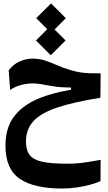

<svg xmlns="http://www.w3.org/2000/svg" viewBox="-20 -773 626 1115"><path d="M340.8 321.8Q176.3 321.8 94 264.9Q11.7 208 11.7 72.8Q11.7 -35.6 66.9 -103.3Q122.1 -170.9 222.4 -208Q322.8 -245.1 457 -261.7L458.5 -239.3L392.6 -243.2V-264.6Q367.2 -265.1 338.9 -266.4Q310.5 -267.6 268.1 -275.4Q236.3 -281.2 214.1 -284.9Q191.9 -288.6 168.9 -288.6Q134.8 -288.6 99.9 -278.8Q64.9 -269 39.1 -250.5L30.3 -364.3Q59.1 -401.9 96.4 -417.2Q133.8 -432.6 168 -432.6Q209 -432.6 241.7 -421.6Q274.4 -410.6 308.3 -395.5Q342.3 -380.4 387.2 -366.7Q418 -357.4 445.1 -353Q472.2 -348.6 500.7 -347.7Q529.3 -346.7 564.5 -347.2L563 -205.1Q408.7 -180.7 313.5 -148.9Q218.3 -117.2 174.6 -69.8Q130.9 -22.5 130.9 48.3Q130.9 99.6 152.8 127.7Q174.8 155.8 227.1 166.7Q279.3 177.7 370.1 177.7Q422.4 177.7 469.2 170.9Q516.1 164.1 564.5 155.3L563.5 279.3Q536.6 291 500.5 300.5Q464.4 310.1 423.3 315.9Q382.3 321.8 340.8 321.8ZM276.4 -581.5 190.4 -667.5 276.4 -753.4 362.3 -667.5ZM274.9 -452.1 189 -538.1 274.9 -624 360.8 -538.1Z"/></svg>

Font: Cascadia Code
Style: Regular
Weight: 400
Monospace: yes
Designer: Aaron Bell
Foundry: Saja Typeworks
Version: Version 2106.017